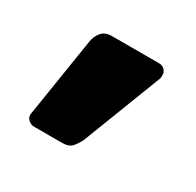

<svg xmlns="http://www.w3.org/2000/svg" viewBox="-72 -257 421 412"><g transform="rotate(30 139.0 -51.0)"><path d="M52 75Q44 75 37.5 68.5Q31 62 33 53L64 -143Q66 -156 74.5 -166.5Q83 -177 100 -177H217Q225 -177 230.5 -171.5Q236 -166 236 -158Q236 -151 234 -147L159 47Q154 57 146.5 66Q139 75 122 75Z"/></g></svg>

Font: Fz Rubik
Style: Bold
Weight: 700
Designer: Hubert and Fischer
Foundry: Hubert and Fischer
Version: Vit hóa bi FontZin.com